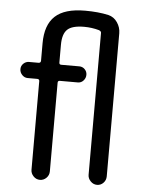

<svg xmlns="http://www.w3.org/2000/svg" viewBox="-53 -782 606 824"><g transform="rotate(5 250.0 -370.0)"><path d="M59.6 -430.7Q45.9 -430.7 35.6 -441.4Q25.4 -452.1 25.4 -466.3Q25.4 -480.5 35.6 -490.2Q45.9 -500 59.6 -500H100.6Q109.4 -500 110.4 -508.8V-585Q110.4 -664.1 151.4 -702.1Q192.4 -740.2 280.3 -740.2Q336.9 -740.2 380.9 -730.5Q405.3 -724.6 419.9 -703.1Q434.6 -681.6 434.6 -656.2V-40Q434.6 -23.4 423.3 -11.7Q412.1 0 396 0Q379.9 0 368.2 -12.2Q356.4 -24.4 356.4 -40V-651.4Q356.4 -658.2 346.7 -662.1Q315.4 -670.9 282.2 -670.9Q230.5 -670.9 210 -651.4Q189.5 -631.8 189.5 -585V-508.8Q189.5 -500 198.2 -500H276.4Q290 -500 299.8 -490.2Q309.6 -480.5 309.6 -466.3Q309.6 -452.1 299.8 -441.4Q290 -430.7 276.4 -430.7H198.2Q189.5 -430.7 189.5 -421.9V-40Q189.5 -23.4 177.7 -11.7Q166 0 149.9 0Q133.8 0 122.1 -12.2Q110.4 -24.4 110.4 -40V-421.9Q110.4 -430.7 100.6 -430.7Z"/></g></svg>

Font: Rounded Mgen+ 2m regular
Style: Regular
Weight: 400
Designer: [Source Han Sans]
Ryoko NISHIZUKA  (kana & ideographs); Paul D. Hunt (Latin, Greek & Cyrillic); Wenlong ZHANG  (bopomofo
Version: Version 1.059.20150602